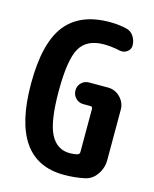

<svg xmlns="http://www.w3.org/2000/svg" viewBox="-113 -816 726 903"><g transform="rotate(15 250.0 -365.0)"><path d="M379.9 -440.4Q415 -440.4 439.9 -415Q464.8 -389.6 464.8 -355.5V-110.4Q464.8 -71.3 442.4 -39.1Q419.9 -6.8 383.8 0Q337.9 9.8 285.2 9.8Q25.4 9.8 25.4 -365.2Q25.4 -561.5 94.7 -650.9Q164.1 -740.2 309.6 -740.2Q351.6 -740.2 389.6 -731.4Q413.1 -726.6 426.8 -706.1Q440.4 -685.5 440.4 -661.1Q440.4 -641.6 423.8 -629.9Q407.2 -618.2 386.7 -623Q344.7 -631.8 309.6 -631.8Q226.6 -631.8 193.4 -575.2Q160.2 -518.6 160.2 -365.2Q160.2 -216.8 191.4 -156.2Q222.7 -95.7 285.2 -95.7Q304.7 -95.7 321.3 -99.6Q333 -102.5 333 -114.3V-324.2Q333 -335 322.3 -335H288.1Q265.6 -335 250.5 -350.6Q235.4 -366.2 235.4 -388.2Q235.4 -410.2 250.5 -425.3Q265.6 -440.4 288.1 -440.4Z"/></g></svg>

Font: Rounded-X Mgen+ 1mn bold
Style: Bold
Weight: 700
Designer: [Source Han Sans]
Ryoko NISHIZUKA  (kana & ideographs); Paul D. Hunt (Latin, Greek & Cyrillic); Wenlong ZHANG  (bopomofo
Version: Version 1.059.20150602